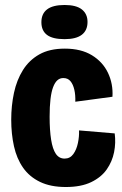

<svg xmlns="http://www.w3.org/2000/svg" viewBox="-20 -737 490 770"><path d="M244 13Q183 13 140.5 -7.5Q98 -28 72.5 -64.5Q47 -101 36 -150.5Q25 -200 25 -257Q25 -313 36 -364.5Q47 -416 72 -456Q97 -496 138 -519Q179 -542 240 -542Q305 -542 348.5 -515.5Q392 -489 413 -445Q434 -401 431 -349L282 -329Q283 -356 278 -377.5Q273 -399 262.5 -411.5Q252 -424 234 -424Q220 -424 210 -415Q200 -406 193 -387.5Q186 -369 182.5 -339.5Q179 -310 179 -269Q179 -215 185 -177Q191 -139 204 -120Q217 -101 239 -101Q261 -101 274 -119Q287 -137 292.5 -163.5Q298 -190 297 -214L440 -202Q445 -164 437.5 -126.5Q430 -89 408 -57.5Q386 -26 345.5 -6.5Q305 13 244 13ZM239 -580Q191 -580 168.5 -597Q146 -614 146 -648Q146 -682 169 -699.5Q192 -717 239 -717Q286 -717 308.5 -699Q331 -681 331 -649Q331 -615 308 -597.5Q285 -580 239 -580Z"/></svg>

Font: Bricolage Grotesque 24pt Condensed ExtraBold
Style: Regular
Weight: 800
Width: 3
Designer: Mathieu Triay
Foundry: Atelier Triay
Version: Version 1.001;gftools[0.9.33.dev8+g029e19f]